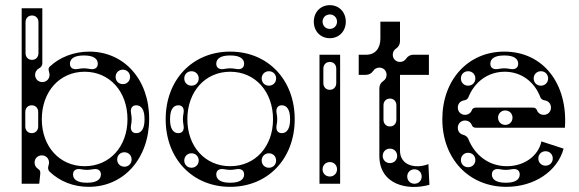

<svg xmlns="http://www.w3.org/2000/svg" viewBox="-20 -712 2242 744"><path d="M324 12C460 12 558 -98 558 -252C558 -404 461 -512 326 -512C266 -512 211 -490 173 -454C163 -445 172 -434 172 -422C172 -406 160 -394 144 -394C128 -394 116 -406 116 -422C116 -433 122 -442 131 -447C139 -451 144 -458 144 -466V-680H64V0H132L136 -38C137 -50 134 -53 127 -58C119 -63 114 -72 114 -82C114 -98 126 -110 142 -110C158 -110 170 -98 170 -82C170 -78 169 -74 168 -71C165 -62 166 -53 172 -47C212 -9 264 12 324 12ZM308 -68C211 -68 142 -144 142 -250C142 -357 211 -434 308 -434C405 -434 474 -357 474 -250C474 -144 405 -68 308 -68ZM263 -36C263 -52 275 -60 295 -56C311 -53 323 -53 339 -56C359 -60 371 -52 371 -36C371 -16 353 -4 319 -4H315C281 -4 263 -16 263 -36ZM462 -66C446 -66 434 -78 434 -94C434 -110 446 -122 462 -122C478 -122 490 -110 490 -94C490 -78 478 -66 462 -66ZM508 -196C492 -196 484 -208 488 -228C491 -244 491 -256 488 -272C484 -292 492 -304 508 -304C528 -304 540 -286 540 -252V-248C540 -214 528 -196 508 -196ZM251 -465C251 -485 269 -497 303 -497H307C341 -497 359 -485 359 -465C359 -449 347 -441 327 -445C311 -448 299 -448 283 -445C263 -441 251 -449 251 -465ZM456 -386C440 -386 428 -398 428 -414C428 -430 440 -442 456 -442C472 -442 484 -430 484 -414C484 -398 472 -386 456 -386ZM103 -196C88 -196 78 -207 78 -222V-278C78 -293 88 -304 103 -304C118 -304 128 -293 128 -278V-222C128 -207 118 -196 103 -196ZM104 -480C89 -480 79 -491 79 -506V-626C79 -641 89 -652 104 -652C119 -652 129 -641 129 -626V-506C129 -491 119 -480 104 -480Z M872 12C1018 12 1122 -97 1122 -250C1122 -403 1018 -512 872 -512C726 -512 622 -403 622 -250C622 -97 726 12 872 12ZM872 -68C775 -68 706 -144 706 -250C706 -357 775 -434 872 -434C969 -434 1038 -357 1038 -250C1038 -144 969 -68 872 -68ZM671 -196C651 -196 639 -214 639 -248V-252C639 -286 651 -304 671 -304C687 -304 695 -292 691 -272C688 -256 688 -244 691 -228C695 -208 687 -196 671 -196ZM1072 -196C1056 -196 1048 -208 1052 -228C1055 -244 1055 -256 1052 -272C1048 -292 1056 -304 1072 -304C1092 -304 1104 -286 1104 -252V-248C1104 -214 1092 -196 1072 -196ZM818 -465C818 -485 836 -497 870 -497H874C908 -497 926 -485 926 -465C926 -449 914 -441 894 -445C878 -448 866 -448 850 -445C830 -441 818 -449 818 -465ZM818 -36C818 -52 830 -60 850 -56C866 -53 878 -53 894 -56C914 -60 926 -52 926 -36C926 -16 908 -4 874 -4H870C836 -4 818 -16 818 -36ZM722 -62C706 -62 694 -74 694 -90C694 -106 706 -118 722 -118C738 -118 750 -106 750 -90C750 -74 738 -62 722 -62ZM1022 -62C1006 -62 994 -74 994 -90C994 -106 1006 -118 1022 -118C1038 -118 1050 -106 1050 -90C1050 -74 1038 -62 1022 -62ZM722 -380C706 -380 694 -392 694 -408C694 -424 706 -436 722 -436C738 -436 750 -424 750 -408C750 -392 738 -380 722 -380ZM1022 -380C1006 -380 994 -392 994 -408C994 -424 1006 -436 1022 -436C1038 -436 1050 -424 1050 -408C1050 -392 1038 -380 1022 -380Z M1218 -500V0H1298V-500ZM1258 -364C1243 -364 1233 -375 1233 -390V-446C1233 -461 1243 -472 1258 -472C1273 -472 1283 -461 1283 -446V-390C1283 -375 1273 -364 1258 -364ZM1258 -28C1242 -28 1230 -40 1230 -56C1230 -72 1242 -84 1258 -84C1274 -84 1286 -72 1286 -56C1286 -40 1274 -28 1258 -28ZM1258 -564C1294 -564 1320 -591 1320 -628C1320 -665 1294 -692 1258 -692C1222 -692 1196 -665 1196 -628C1196 -591 1222 -564 1258 -564ZM1258 -600C1242 -600 1230 -612 1230 -628C1230 -644 1242 -656 1258 -656C1274 -656 1286 -644 1286 -628C1286 -612 1274 -600 1258 -600Z M1644 4 1640 -76C1588 -56 1530 -72 1530 -128V-422H1642V-500H1582C1570 -500 1560 -494 1554 -485C1549 -477 1540 -472 1530 -472C1514 -472 1502 -484 1502 -500C1502 -510 1507 -519 1515 -524C1524 -530 1530 -540 1530 -552V-628H1454V-562C1454 -524 1433 -500 1400 -500H1370V-422H1398C1410 -422 1420 -428 1426 -437C1431 -445 1440 -450 1450 -450C1466 -450 1478 -438 1478 -422C1478 -412 1473 -403 1465 -398C1456 -392 1450 -382 1450 -370V-108C1450 4 1560 28 1644 4ZM1491 -222C1476 -222 1466 -233 1466 -248V-304C1466 -319 1476 -330 1491 -330C1506 -330 1516 -319 1516 -304V-248C1516 -233 1506 -222 1491 -222ZM1586 0C1570 0 1558 -12 1558 -28C1558 -44 1570 -56 1586 -56C1602 -56 1614 -44 1614 -28C1614 -12 1602 0 1586 0ZM1491 -80C1475 -80 1463 -92 1463 -108C1463 -124 1475 -136 1491 -136C1507 -136 1519 -124 1519 -108C1519 -92 1507 -80 1491 -80Z M1942 12C2050 12 2140 -48 2164 -136L2078 -164C2066 -108 2012 -68 1944 -68C1875 -68 1820 -110 1795 -173C1792 -181 1785 -187 1774 -190C1762 -193 1754 -203 1754 -217C1754 -233 1766 -245 1782 -245C1794 -245 1804 -238 1808 -228C1810 -221 1816 -217 1824 -217H2169C2181 -385 2087 -512 1934 -512C1794 -512 1694 -403 1694 -250C1694 -97 1797 12 1942 12ZM1782 -267C1766 -267 1754 -279 1754 -295C1754 -310 1764 -321 1778 -323C1786 -324 1793 -329 1795 -335C1819 -395 1871 -434 1936 -434C1999 -434 2051 -396 2074 -335C2076 -329 2083 -324 2091 -323C2105 -321 2115 -310 2115 -295C2115 -279 2103 -267 2087 -267C2075 -267 2065 -274 2061 -284C2059 -291 2053 -295 2045 -295H1824C1816 -295 1810 -291 1808 -284C1804 -274 1794 -267 1782 -267ZM1794 -64C1778 -64 1766 -76 1766 -92C1766 -108 1778 -120 1794 -120C1810 -120 1822 -108 1822 -92C1822 -76 1810 -64 1794 -64ZM1886 -36C1886 -52 1898 -60 1918 -56C1934 -53 1946 -53 1962 -56C1982 -60 1994 -52 1994 -36C1994 -16 1976 -4 1942 -4H1938C1904 -4 1886 -16 1886 -36ZM2094 -70C2078 -70 2066 -82 2066 -98C2066 -114 2078 -126 2094 -126C2110 -126 2122 -114 2122 -98C2122 -82 2110 -70 2094 -70ZM1794 -380C1778 -380 1766 -392 1766 -408C1766 -424 1778 -436 1794 -436C1810 -436 1822 -424 1822 -408C1822 -392 1810 -380 1794 -380ZM1880 -465C1880 -485 1898 -497 1932 -497H1936C1970 -497 1988 -485 1988 -465C1988 -449 1976 -441 1956 -445C1940 -448 1928 -448 1912 -445C1892 -441 1880 -449 1880 -465ZM2076 -380C2060 -380 2048 -392 2048 -408C2048 -424 2060 -436 2076 -436C2092 -436 2104 -424 2104 -408C2104 -392 2092 -380 2076 -380ZM1938 -228C1922 -228 1910 -240 1910 -256C1910 -272 1922 -284 1938 -284C1954 -284 1966 -272 1966 -256C1966 -240 1954 -228 1938 -228Z"/></svg>

Font: Apfel Grotezk Brukt
Style: Regular
Weight: 300
Designer: Luigi Gorlero
Foundry: © 2023, Luigi Gorlero & Collletttivo
Version: Version 2.000;Glyphs 3.2 (3217)